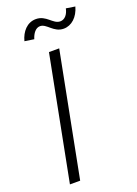

<svg xmlns="http://www.w3.org/2000/svg" viewBox="-166 -956 727 1022"><g transform="rotate(-20 198.0 -444.5)"><path d="M45 0H103L239 -700H181ZM298 -790C343 -790 381 -825 396 -880L345 -888C338 -854 319 -833 294 -833C253 -833 234 -889 175 -889C125 -889 91 -849 78 -799L131 -791C140 -821 158 -846 183 -846C221 -846 241 -790 298 -790Z"/></g></svg>

Font: Uncut Sans Light Italic
Style: Regular
Weight: 300
Italic angle: -11°
Designer: Kasper Nordkvist
Foundry: UNCUT.wtf
Version: Version 1.304;Glyphs 3.2 (3246)